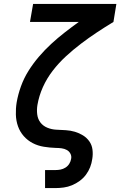

<svg xmlns="http://www.w3.org/2000/svg" viewBox="-20 -755 640 980"><path d="M210 205V113H263Q276 113 289 110.5Q302 108 314 100.5Q326 93 333.5 81Q341 69 343 56Q346 42 339.5 29.5Q333 17 321 10.5Q309 4 294.5 2Q280 0 266 0H265Q234 -1 203.5 -6Q173 -11 147 -24.5Q121 -38 101.5 -60Q82 -82 72 -110Q62 -138 61 -169.5Q60 -201 65 -232Q72 -273 87 -314.5Q102 -356 125.5 -393.5Q149 -431 178.5 -465.5Q208 -500 241 -530.5Q274 -561 310 -589Q346 -617 382 -643H133L149 -735H574L559 -643Q516 -617 474.5 -589.5Q433 -562 393.5 -532Q354 -502 317 -468Q280 -434 249.5 -394.5Q219 -355 199 -310.5Q179 -266 171 -219Q167 -195 170 -171Q173 -147 186.5 -129.5Q200 -112 222 -103Q244 -94 268 -93Q292 -92 316 -90.5Q340 -89 362 -82.5Q384 -76 403.5 -64Q423 -52 436 -33.5Q449 -15 452 8.5Q455 32 451 56Q448 78 440 98.5Q432 119 418.5 137Q405 155 386.5 168.5Q368 182 347.5 190.5Q327 199 305.5 202Q284 205 263 205Z"/></svg>

Font: Iosevka Curly SmBdEx
Style: Italic
Weight: 600
Width: 7
Italic angle: -9°
Monospace: yes
Designer: Belleve Invis
Foundry: Belleve Invis
Version: Version 11.1.0; ttfautohint (v1.8.3)